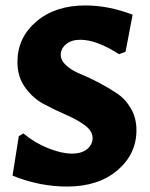

<svg xmlns="http://www.w3.org/2000/svg" viewBox="-20 -675 550 705"><path d="M293 -655Q379 -655 467 -621L441 -485L417 -476Q335 -529 275 -529Q242 -529 222.5 -512.5Q203 -496 203 -474Q203 -453 223.5 -434.5Q244 -416 275 -403.5Q306 -391 342 -372Q378 -353 409 -332.5Q440 -312 460.5 -277Q481 -242 481 -197Q481 -109 411 -49.5Q341 10 226 10Q125 10 26 -30L49 -175L66 -185Q108 -150 157.5 -130.5Q207 -111 243 -111Q281 -111 300.5 -128Q320 -145 320 -168Q320 -194 291.5 -215Q263 -236 222.5 -253.5Q182 -271 141.5 -292.5Q101 -314 72.5 -353.5Q44 -393 44 -447Q44 -537 113.5 -596Q183 -655 293 -655Z"/></svg>

Font: Alegreya Sans ExtraBold
Style: Regular
Weight: 800
Designer: Juan Pablo del Peral
Foundry: Huerta Tipografica
Version: Version 2.007